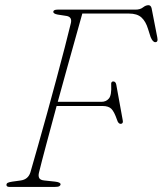

<svg xmlns="http://www.w3.org/2000/svg" viewBox="-20 -738 642 758"><path d="M190.5 -692.5Q192 -700 207.5 -700H515Q533.5 -700 544.5 -708.8Q555.5 -717.5 566 -717.5Q575.5 -717.5 578.5 -705.5L601 -590Q605 -571.5 593 -571.5Q583 -571.5 574.5 -592L564.5 -623.5Q555.5 -653.5 538.5 -669Q521.5 -684.5 489 -684.5H305Q293 -641.5 277 -584.5Q261 -527.5 243.2 -463.5Q225.5 -399.5 208 -336H380.5Q399 -336 410 -349.2Q421 -362.5 419 -402.5Q417.5 -416.5 427 -416.5Q436.5 -416.5 439 -404L464.5 -263.5Q467.5 -250 457 -249Q447 -248.5 442 -265Q431 -297 419.8 -308.2Q408.5 -319.5 385.5 -319.5H203.5Q181.5 -238.5 162.8 -168.2Q144 -98 134 -57Q130.5 -43.5 134.8 -35.2Q139 -27 155 -25.5L197 -21Q219 -18.5 219 -10.5Q219 -6 214.2 -3Q209.5 0 196 0H18Q4.5 0 5.5 -9Q6 -14 11 -16.5Q16 -19 29 -21L61.5 -25.5Q91 -29.5 100 -57.5Q112.5 -101 129.8 -161.8Q147 -222.5 166 -291Q185 -359.5 203 -427Q221 -494.5 236 -552Q251 -609.5 260 -647.5Q265 -671 243 -675L207.5 -680.5Q189 -684 190.5 -692.5Z"/></svg>

Font: Fraunces 72pt S050 Thin
Style: Italic
Weight: 100
Italic angle: -16°
Version: Version 1.000; ttfautohint (v1.8.3)